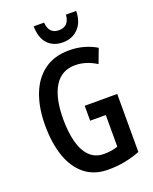

<svg xmlns="http://www.w3.org/2000/svg" viewBox="-169 -1019 896 1122"><g transform="rotate(-20 279.0 -458.0)"><path d="M303.7 -388.2H505.9V-27.3Q411.6 9.8 307.6 9.8Q219.7 9.8 161.9 -36.9Q104 -83.5 75.4 -166.5Q46.9 -249.5 46.9 -358.9Q46.9 -467.8 78.4 -550Q109.9 -632.3 172.4 -678.2Q234.9 -724.1 327.6 -724.1Q375.5 -724.1 418.2 -712.2Q460.9 -700.2 496.6 -678.7L462.9 -589.4Q397.9 -630.4 331.1 -630.4Q245.6 -630.4 202.1 -559.3Q158.7 -488.3 158.7 -356Q158.7 -276.4 174.8 -215.1Q190.9 -153.8 225.6 -119.4Q260.3 -85 314.9 -85Q362.8 -85 400.9 -98.6V-295.4H303.7ZM446.3 -926.3Q445.8 -857.9 408.2 -818.8Q370.6 -779.8 312.5 -779.8Q253.9 -779.8 218.8 -816.4Q183.6 -853 182.1 -926.3H246.6Q252 -854.5 314 -854.5Q377.4 -854.5 382.8 -926.3Z"/></g></svg>

Font: Open Sans Condensed SemiBold
Style: Regular
Weight: 600
Width: 3
Designer: Monotype Design Team
Foundry: Monotype Imaging Inc.
Version: Version 3.000; ttfautohint (v1.8.4)